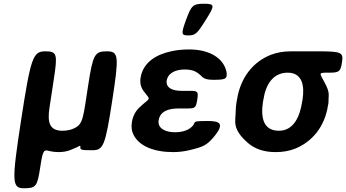

<svg xmlns="http://www.w3.org/2000/svg" viewBox="-20 -802 1848 1025"><path d="M409 -17C408 -2 413 0 473 0C532 0 542 -24 579 -264C616 -504 614 -528 550 -528C485 -528 476 -511 450 -342C424 -173 424 -141 378 -118C360 -109 339 -104 313 -104C242 -104 233 -152 244 -226L267 -377C288 -514 285 -528 221 -528C156 -528 144 -494 93 -163C42 169 43 203 108 203C172 203 179 193 194 96C209 -2 212 -5 247 5C261 8 275 10 292 10C317 10 339 6 358 -2C408 -21 409 -31 409 -17Z M935 -223H981C1022 -223 1026 -227 1033 -270C1040 -313 1036 -317 995 -317H949C902 -317 864 -332 870 -373C871 -380 874 -387 878 -394C894 -419 927 -431 966 -431C987 -431 1009 -428 1025 -419C1064 -398 1053 -376 1118 -376C1182 -376 1193 -380 1190 -412C1189 -423 1185 -434 1181 -444C1154 -503 1085 -538 990 -538C955 -538 923 -535 893 -528C816 -511 743 -471 730 -384C726 -356 734 -332 748 -314C786 -264 785 -285 725 -229C704 -209 689 -183 684 -149C680 -124 683 -101 693 -82C724 -21 803 10 905 10C935 10 966 6 994 -1C1064 -18 1085 -25 1128 -79C1176 -140 1156 -156 1092 -156C1027 -156 1022 -155 1017 -144C1016 -141 1014 -137 1012 -134C992 -108 956 -96 914 -96C867 -96 820 -114 827 -160C835 -210 882 -223 935 -223ZM974 -698C946 -621 947 -613 985 -613C1023 -613 1032 -621 1080 -698C1128 -774 1127 -782 1069 -782C1011 -782 1002 -774 974 -698Z M1806 -471C1814 -523 1802 -528 1675 -528H1534C1494 -528 1458 -522 1425 -509C1332 -472 1264 -390 1245 -269L1243 -259C1240 -240 1238 -221 1238 -203C1238 -156 1216 -113 1307 -36C1342 -7 1389 10 1451 10C1490 10 1525 4 1557 -9C1645 -45 1713 -123 1731 -239L1733 -249C1734 -257 1734 -265 1734 -273C1734 -295 1742 -309 1712 -363C1684 -415 1679 -414 1735 -414C1791 -414 1798 -419 1806 -471ZM1516 -414C1593 -414 1607 -346 1595 -269L1593 -259C1581 -180 1548 -104 1469 -104C1385 -104 1371 -175 1384 -259L1386 -269C1398 -349 1436 -414 1516 -414Z"/></svg>

Font: Asimov Print
Style: AIt
Weight: 500
Designer: Google
Version: Version 2.000980: 2014